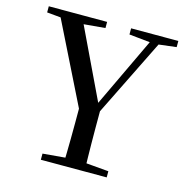

<svg xmlns="http://www.w3.org/2000/svg" viewBox="-107 -833 906 935"><g transform="rotate(15 345.5 -366.0)"><path d="M181 0V-31L331 -44H361L513 -31V0ZM293 0Q294 -38 294.5 -70Q295 -102 295.5 -137Q296 -172 296 -217.5Q296 -263 296 -327H398Q398 -263 398 -217.5Q398 -172 398.5 -137.5Q399 -103 399.5 -70.5Q400 -38 401 0ZM312 -256 76 -732H192L393 -311H366L372 -325L565 -732H610L375 -256ZM25 -701V-732H319V-701L184 -689H154ZM440 -701V-732H678V-701L578 -689H557Z"/></g></svg>

Font: Noto Serif SC ExtraLight Medium
Style: Regular
Weight: 500
Version: Version 2.002-H1;hotconv 1.1.0;makeotfexe 2.6.0